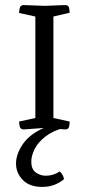

<svg xmlns="http://www.w3.org/2000/svg" viewBox="-20 -509 349 755"><path d="M119 -444 55 -458Q55 -464 57.5 -476.5Q60 -489 73 -489Q73 -489 89 -488.5Q105 -488 156 -486Q203 -488 220 -488.5Q237 -489 237 -489Q250 -489 252 -476.5Q254 -464 254 -459L190 -444V-45L254 -31Q254 -25 252 -12.5Q250 0 237 0L156 -6L73 0Q60 0 57.5 -12.5Q55 -25 55 -31L119 -45ZM155 -7H234Q188 5 159 27.5Q130 50 116.5 76.5Q103 103 103 127Q103 156 120.5 169Q138 182 160 182Q190 182 215 165Q228 177 232 195Q219 207 197 216.5Q175 226 146 226Q96 226 69.5 198.5Q43 171 43 134Q43 97 70 57.5Q97 18 155 -7Z"/></svg>

Font: Mate SC
Style: Regular
Weight: 400
Designer: Eduardo Rodriguez Tunni
Foundry: Eduardo Rodriguez Tunni
Version: Version 1.003; ttfautohint (v1.8.4.7-5d5b);gftools[0.9.24]